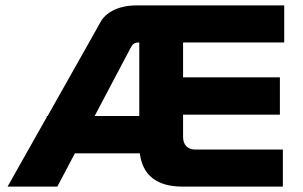

<svg xmlns="http://www.w3.org/2000/svg" viewBox="-20 -690 1120 710"><path d="M355 -614 156 -261H153V-257L8 0H192L257 -123H497C507 -42 560 0 654 0H1026V-137H702C673 -137 657 -155 657 -184V-266H1015V-404H657V-533H1031V-670H484C411 -670 369 -638 355 -614ZM330 -261 463 -513C470 -526 475 -533 495 -533V-261Z"/></svg>

Font: LT Wave Text Black
Style: Regular
Weight: 900
Designer: Daniel Lyons
Version: Version 2.5 (Glyphs App)